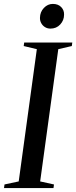

<svg xmlns="http://www.w3.org/2000/svg" viewBox="-36 -960 388 980"><path d="M-15.5 0 -13 -18.5 59.5 -34 152 -709 85 -725 87.5 -743H333L330.5 -725L261.5 -709L169 -34L239.5 -18.5L237 0ZM221.5 -814Q206 -814 193.8 -821.5Q181.5 -829 174.5 -841.8Q167.5 -854.5 168 -869.5Q168.5 -899 188 -919.5Q207.5 -940 233.5 -940Q261 -940 276.5 -923.8Q292 -907.5 291 -885Q291 -856.5 271.5 -835.2Q252 -814 221.5 -814Z"/></svg>

Font: Merriweather 144pt
Style: Italic
Weight: 400
Italic angle: -7.8°
Version: Version 2.101